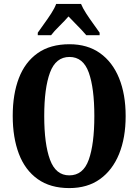

<svg xmlns="http://www.w3.org/2000/svg" viewBox="-20 -951 707 981"><path d="M334 10Q237 10 172.5 -36Q108 -82 76.5 -165Q45 -248 45 -359Q45 -470 76.5 -552Q108 -634 172.5 -679.5Q237 -725 335 -725Q427 -725 491 -679.5Q555 -634 588.5 -551.5Q622 -469 622 -358Q622 -247 588.5 -164.5Q555 -82 491 -36Q427 10 334 10ZM334 -55Q405 -55 433.5 -135Q462 -215 462 -358Q462 -501 433.5 -580.5Q405 -660 335 -660Q265 -660 235.5 -580.5Q206 -501 206 -358Q206 -215 235.5 -135Q265 -55 334 -55ZM173 -784Q186 -803 205 -829Q224 -855 241.5 -882Q259 -909 267 -931H394Q403 -909 420.5 -882Q438 -855 457 -829Q476 -803 489 -784V-771H421Q412 -782 395.5 -799.5Q379 -817 361 -835Q343 -853 330 -867Q311 -845 283.5 -818Q256 -791 241 -771H173Z"/></svg>

Font: Noto Serif Tamil ExtraCondensed ExtraBold
Style: Italic
Weight: 800
Width: 2
Italic angle: -12°
Designer: Indian Type Foundry, Tom Grace, and the Monotype Design Team
Foundry: Monotype Imaging Inc.
Version: Version 2.003; ttfautohint (v1.8.4.7-5d5b)